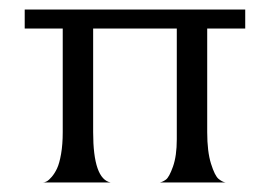

<svg xmlns="http://www.w3.org/2000/svg" viewBox="-20 -384 568 404"><path d="M352 -324H176V-106Q176 -7 213 0H70Q74 0 78.5 -2.5Q83 -5 89 -12Q95 -19 100 -29.5Q105 -40 108.5 -60Q112 -80 112 -106V-324H32V-364H496V-324H416V-106Q416 -65 424 -39.5Q432 -14 440 -7.5Q448 -1 455 0H316Q322 -1 329 -6Q336 -11 344 -33.5Q352 -56 352 -91Z"/></svg>

Font: Bellefair
Style: Regular
Weight: 400
Designer: Nick Shinn, Liron Lavi Turkenic
Foundry: Shinntype
Version: Version 1.003;PS 001.003;hotconv 1.0.88;makeotf.lib2.5.64775